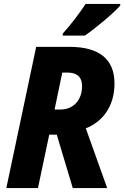

<svg xmlns="http://www.w3.org/2000/svg" viewBox="-20 -951 628 971"><path d="M298 -782 297 -771H409C456 -802 559 -888 588 -923V-931H413C381 -883 337 -824 298 -782ZM12 0H172L229 -270H267L348 0H522L414 -302C494 -333 559 -408 559 -529C559 -654 479 -714 332 -714H163ZM284 -397H256L295 -584H321C372 -584 395 -559 395 -516C395 -445 352 -397 284 -397Z"/></svg>

Font: Noto Sans SemiCondensed ExtraBold
Style: Italic
Weight: 800
Width: 4
Italic angle: -12°
Designer: Monotype Design Team
Foundry: Monotype Imaging Inc.
Version: Version 2.013